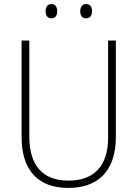

<svg xmlns="http://www.w3.org/2000/svg" viewBox="-20 -1006 674 943"><path d="M204 -951C204 -930 213 -916 232 -916C252 -916 261 -930 261 -951C261 -971 252 -986 232 -986C213 -986 204 -971 204 -951ZM374 -951C374 -930 384 -916 402 -916C423 -916 432 -930 432 -951C432 -972 423 -986 402 -986C384 -986 374 -971 374 -951ZM549 -333V-807H511V-330C511 -185 436 -119 317 -119C194 -119 124 -188 124 -336V-807H86V-334C86 -168 168 -83 316 -83C456 -83 549 -161 549 -333Z"/></svg>

Font: Noto Sans Kannada UI SemiCondensed ExtraLight
Style: Regular
Weight: 200
Width: 4
Designer: Jelle Bosma - Monotype Design Team
Foundry: Monotype Imaging Inc.
Version: Version 2.005